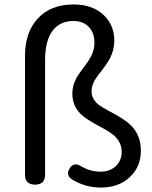

<svg xmlns="http://www.w3.org/2000/svg" viewBox="-20 -827 682 860"><path d="M432 13Q362 13 303 -23Q274 -42 291 -71Q310 -105 347 -80Q387 -58 430 -58Q474 -58 501 -85Q525 -110 525 -147Q525 -188 493 -218Q474 -236 422 -263Q364 -294 342 -316Q304 -353 304 -408Q304 -442 320 -473Q329 -492 355 -525Q379 -557 388 -575Q403 -604 403 -635Q403 -679 379 -705Q354 -733 309 -733Q249 -733 216 -690Q182 -645 182 -559V-45Q182 0 137 0Q92 0 92 -45V-288V-576Q92 -682 149 -744Q207 -807 310 -807Q395 -807 445 -759Q492 -714 492 -644Q492 -604 473 -567Q462 -545 434 -509Q412 -481 403 -466Q390 -441 390 -418Q390 -386 417 -362Q433 -348 479 -324Q543 -290 568 -264Q611 -220 611 -152Q611 -81 563 -35Q513 13 432 13Z"/></svg>

Font: GenSenRounded JP R
Style: Regular
Weight: 400
Version: Version 1.501;PS 1;hotconv 16.6.51;makeotf.lib2.5.65220